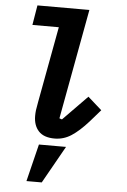

<svg xmlns="http://www.w3.org/2000/svg" viewBox="-64 -786 729 1101"><g transform="rotate(5 300.0 -235.5)"><path d="M270 12Q208 12 178 -20.5Q148 -53 148 -108Q148 -125 150 -141Q152 -157 158 -188L239 -626H87L106 -740H405L288 -106L303 -101L443 -244L523 -173L462 -103Q411 -46 366.5 -17Q322 12 270 12ZM184 54H340L219 269H131Z"/></g></svg>

Font: IBM Plex Mono
Style: Bold Italic
Weight: 700
Italic angle: -9°
Monospace: yes
Designer: Mike Abbink, Paul van der Laan, Pieter van Rosmalen
Foundry: Bold Monday
Version: Version 2.3